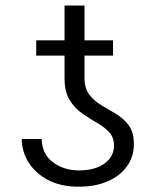

<svg xmlns="http://www.w3.org/2000/svg" viewBox="-20 -674 568 703"><path d="M397.4 -140.3Q397.4 -171.5 379.1 -190.7Q360.8 -209.9 333.8 -225.1Q306.8 -240.4 279.8 -259.4Q252.8 -278.4 234.6 -308.4Q216.3 -338.4 216.3 -387.4V-470.5H112.6V-526.3H216.3V-653.8H289.4V-526.3H393.8V-470.5H289.4V-389.6Q289.4 -349.8 307.7 -326.5Q326 -303.3 353 -287.6Q380 -272 406.8 -255.7Q433.6 -239.3 451.9 -214.3Q470.2 -189.3 470.2 -146Q470.2 -100.1 444.8 -65Q419.4 -29.8 374.1 -10.1Q328.8 9.6 268.8 9.6Q201.7 9.6 155 -15.4Q108.3 -40.5 84 -80.4Q59.7 -120.4 59.7 -165.1H132.5Q134.2 -109 174.4 -79.5Q214.5 -50.1 268.8 -50.1Q328.5 -50.1 362.9 -75.5Q397.4 -100.9 397.4 -140.3Z"/></svg>

Font: Inter Zeller Light
Style: Regular
Weight: 300
Designer: Rasmus Andersson; Joe Bland
Foundry: zeller
Version: Version 3.015;git-dec3a8cb1